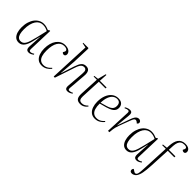

<svg xmlns="http://www.w3.org/2000/svg" viewBox="136 -1922 3290 3290"><g transform="rotate(45 1781.0 -276.5)"><path d="M423 -62Q422 -35 429 -25Q436 -15 451 -15Q468 -15 485.5 -21.5Q503 -28 519 -41L529 -26Q516 -15 501.5 -6Q487 3 470.5 8.5Q454 14 435 14Q412 14 397.5 4Q383 -6 378 -25.5Q373 -45 374 -73L388 -316H385L352 -176Q343 -136 329 -101Q315 -66 296.5 -40.5Q278 -15 252.5 -0.5Q227 14 193 14Q141 14 108.5 -16.5Q76 -47 61 -96.5Q46 -146 46 -205Q46 -278 64 -336.5Q82 -395 113.5 -436Q145 -477 187.5 -499Q230 -521 277 -521Q312 -521 341.5 -513Q371 -505 398 -493L429 -513L438 -508ZM201 -26Q228 -26 248.5 -37Q269 -48 287 -75.5Q305 -103 320.5 -153Q336 -203 355 -281L398 -466Q367 -483 339 -490.5Q311 -498 276 -498Q239 -498 206 -480Q173 -462 149.5 -426Q126 -390 112.5 -337Q99 -284 99 -214Q99 -150 110.5 -108Q122 -66 145 -46Q168 -26 201 -26Z M795 -522Q839 -522 868.5 -508.5Q898 -495 912.5 -474.5Q927 -454 927 -432Q927 -409 916 -397Q905 -385 888 -385Q874 -385 864 -391.5Q854 -398 848 -408L859 -426Q872 -448 868 -464Q864 -480 844 -489.5Q824 -499 792 -499Q756 -499 726 -482Q696 -465 674.5 -431.5Q653 -398 641.5 -347Q630 -296 630 -226Q630 -156 645 -108.5Q660 -61 690.5 -37.5Q721 -14 766 -14Q791 -14 814.5 -21Q838 -28 861.5 -44.5Q885 -61 908 -88L921 -76Q906 -57 888 -40.5Q870 -24 849.5 -12Q829 0 805 7Q781 14 752 14Q691 14 652.5 -18.5Q614 -51 595.5 -105Q577 -159 577 -223Q577 -290 592 -345Q607 -400 636 -439.5Q665 -479 705 -500.5Q745 -522 795 -522Z M1470 -24Q1462 -17 1451 -10Q1440 -3 1428 2.5Q1416 8 1402.5 11Q1389 14 1375 14Q1354 14 1341 5.5Q1328 -3 1322.5 -20Q1317 -37 1319 -63L1344 -377Q1350 -438 1335 -461.5Q1320 -485 1289 -485Q1268 -485 1249.5 -475.5Q1231 -466 1213.5 -438Q1196 -410 1178 -353L1060 0H1032L1065 -737L980 -754L982 -767H1103L1113 -758L1101 -425L1077 -129H1080L1157 -366Q1171 -408 1185 -437.5Q1199 -467 1216 -485.5Q1233 -504 1253 -512.5Q1273 -521 1299 -521Q1341 -521 1362.5 -502Q1384 -483 1390.5 -449Q1397 -415 1392 -371L1367 -58Q1366 -36 1371.5 -26Q1377 -16 1394 -16Q1411 -16 1427.5 -21Q1444 -26 1461 -37Z M1517 -500 1597 -509 1635 -658H1652L1643 -508H1806L1804 -484H1642L1625 -113Q1623 -67 1637.5 -41.5Q1652 -16 1696 -16Q1728 -16 1755 -30Q1782 -44 1805 -69L1817 -58Q1802 -37 1782 -20.5Q1762 -4 1738 5Q1714 14 1687 14Q1622 14 1597 -21.5Q1572 -57 1576 -132L1594 -484H1515Z M2081 -522Q2144 -522 2174.5 -490.5Q2205 -459 2205 -409Q2205 -378 2192 -354.5Q2179 -331 2156.5 -314.5Q2134 -298 2104.5 -286Q2075 -274 2042 -264L1917 -230Q1916 -158 1931 -110Q1946 -62 1977 -38Q2008 -14 2053 -14Q2078 -14 2101.5 -20.5Q2125 -27 2148 -42.5Q2171 -58 2194 -85L2207 -73Q2193 -55 2175.5 -39.5Q2158 -24 2137.5 -12Q2117 0 2093 7Q2069 14 2039 14Q1979 14 1940 -18.5Q1901 -51 1882.5 -105Q1864 -159 1864 -223Q1864 -310 1890.5 -377.5Q1917 -445 1966 -483.5Q2015 -522 2081 -522ZM2156 -408Q2156 -439 2146.5 -459Q2137 -479 2119 -489Q2101 -499 2074 -499Q2033 -499 1998 -473Q1963 -447 1941.5 -392Q1920 -337 1917 -251L2026 -282Q2069 -294 2097.5 -310Q2126 -326 2141 -349.5Q2156 -373 2156 -408Z M2368 -452Q2369 -474 2363 -484.5Q2357 -495 2340 -495Q2328 -495 2312 -490.5Q2296 -486 2274 -475L2267 -490Q2280 -499 2295.5 -506Q2311 -513 2328 -517.5Q2345 -522 2362 -522Q2398 -522 2410 -498.5Q2422 -475 2416 -427L2391 -179H2394L2475 -408Q2490 -451 2506 -476Q2522 -501 2540 -511.5Q2558 -522 2578 -522Q2593 -522 2605 -516Q2617 -510 2624 -500Q2631 -490 2631 -477Q2631 -463 2624 -453.5Q2617 -444 2609 -437L2593 -451Q2584 -460 2574 -464.5Q2564 -469 2554 -469Q2546 -469 2538.5 -466Q2531 -463 2524.5 -455Q2518 -447 2511 -433Q2504 -419 2496 -397Q2468 -323 2448.5 -272Q2429 -221 2417 -186Q2405 -151 2398.5 -126Q2392 -101 2389 -77L2381 0H2348Z M3036 -62Q3035 -35 3042 -25Q3049 -15 3064 -15Q3081 -15 3098.5 -21.5Q3116 -28 3132 -41L3142 -26Q3129 -15 3114.5 -6Q3100 3 3083.5 8.5Q3067 14 3048 14Q3025 14 3010.5 4Q2996 -6 2991 -25.5Q2986 -45 2987 -73L3001 -316H2998L2965 -176Q2956 -136 2942 -101Q2928 -66 2909.5 -40.5Q2891 -15 2865.5 -0.5Q2840 14 2806 14Q2754 14 2721.5 -16.5Q2689 -47 2674 -96.5Q2659 -146 2659 -205Q2659 -278 2677 -336.5Q2695 -395 2726.5 -436Q2758 -477 2800.5 -499Q2843 -521 2890 -521Q2925 -521 2954.5 -513Q2984 -505 3011 -493L3042 -513L3051 -508ZM2814 -26Q2841 -26 2861.5 -37Q2882 -48 2900 -75.5Q2918 -103 2933.5 -153Q2949 -203 2968 -281L3011 -466Q2980 -483 2952 -490.5Q2924 -498 2889 -498Q2852 -498 2819 -480Q2786 -462 2762.5 -426Q2739 -390 2725.5 -337Q2712 -284 2712 -214Q2712 -150 2723.5 -108Q2735 -66 2758 -46Q2781 -26 2814 -26Z M3442 -759Q3402 -759 3375.5 -741.5Q3349 -724 3336 -690.5Q3323 -657 3320 -610L3315 -508H3474L3473 -483H3314L3295 -104Q3292 -47 3287.5 -1.5Q3283 44 3276 78.5Q3269 113 3259.5 137.5Q3250 162 3238 180Q3227 197 3212.5 207.5Q3198 218 3182.5 223.5Q3167 229 3153 229Q3126 229 3115 216.5Q3104 204 3104 190Q3104 176 3108.5 166Q3113 156 3122 149L3148 166Q3183 193 3204.5 181.5Q3226 170 3232 131Q3235 115 3236.5 101Q3238 87 3239 71Q3240 55 3241 37Q3242 19 3243 -1L3266 -483H3178L3179 -500L3267 -509L3269 -559Q3272 -611 3283 -652Q3294 -693 3315 -722Q3336 -751 3369 -766.5Q3402 -782 3447 -782Q3488 -782 3513.5 -770Q3539 -758 3550.5 -739.5Q3562 -721 3562 -702Q3562 -681 3551.5 -669Q3541 -657 3524 -657Q3511 -657 3500.5 -662.5Q3490 -668 3484 -678L3494 -697Q3509 -724 3497 -741.5Q3485 -759 3442 -759Z"/></g></svg>

Font: Literata 60pt ExtraLight
Style: Italic
Weight: 250
Italic angle: -2°
Designer: Latin by Veronika Burian and Jose Scaglione. Greek by Irene Vlachou. Cyrillic by Vera Evstafieva
Foundry: TypeTogether
Version: Version 3.103;gftools[0.9.29]